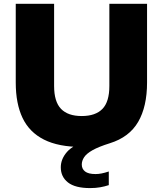

<svg xmlns="http://www.w3.org/2000/svg" viewBox="-20 -760 852 1006"><path d="M452 225.5Q374 225.5 336.2 196Q298.5 166.5 298.5 116.5Q298.5 73 331.5 35.5Q364.5 -2 449.5 -28.5L433.5 10H408Q287 10 210.5 -28.5Q134 -67 98.2 -142Q62.5 -217 62.5 -327.5V-740H263.5V-309.5Q263.5 -227 299.8 -189.5Q336 -152 408 -152Q480.5 -152 516.8 -189.5Q553 -227 553 -309.5V-740H750.5V-327.5Q750.5 -201.5 703.8 -121.2Q657 -41 555.5 -9.5Q496.5 9 464.8 27Q433 45 420.8 63.8Q408.5 82.5 408.5 102Q408.5 125 425.8 138.5Q443 152 481 152Q495 152 512 148.8Q529 145.5 550 138.5V210Q529 217 505.2 221.2Q481.5 225.5 452 225.5Z"/></svg>

Font: Encode Sans SemiExpanded ExtraBold
Style: Regular
Weight: 800
Width: 6
Designer: Multiple Designers
Foundry: Impallari Type
Version: Version 3.002